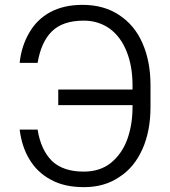

<svg xmlns="http://www.w3.org/2000/svg" viewBox="-20 -759 701 791"><path d="M194 -96Q240 -52 325 -52Q392 -52 437 -88Q482 -125 504 -184Q526 -244 526 -319V-326H220V-390H526V-407Q526 -486 502 -546Q478 -607 432 -641Q385 -674 325 -674Q238 -674 193 -629Q149 -585 135 -500H61Q68 -569 101 -625Q132 -679 187 -709Q243 -739 320 -739Q408 -739 471 -697Q535 -655 567 -581Q600 -506 600 -409V-317Q600 -220 567 -145Q533 -69 472 -30Q411 12 326 12Q244 12 189 -19Q133 -49 101 -103Q70 -154 61 -225H135Q148 -142 194 -96Z"/></svg>

Font: Sinter Normal
Style: Regular
Weight: 350
Foundry: Adobe & rsms
Version: Version 1.000